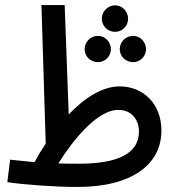

<svg xmlns="http://www.w3.org/2000/svg" viewBox="-20 -727 697 760"><path d="M288 13C503 13 619 -77 619 -210C619 -317 546 -385 454 -385C385 -385 315 -340 252 -274L236 -707H144L161 -159C145 -135 130 -110 117 -85C86 -88 55 -91 20 -95L9 -6C74 4 196 13 288 13ZM436 -601C464 -601 487 -624 487 -653C487 -681 464 -706 436 -706C406 -706 383 -681 383 -653C383 -624 406 -601 436 -601ZM368 -481C396 -481 419 -504 419 -532C419 -561 396 -585 368 -585C338 -585 315 -561 315 -532C315 -504 338 -481 368 -481ZM507 -481C535 -481 558 -504 558 -532C558 -561 535 -585 507 -585C477 -585 454 -561 454 -532C454 -504 477 -481 507 -481ZM448 -292C505 -292 530 -249 530 -206C530 -118 444 -79 293 -79C262 -79 235 -79 211 -80C265 -167 363 -292 448 -292Z"/></svg>

Font: Noto Sans Arabic UI XCn Md
Style: Regular
Weight: 500
Width: 2
Designer: Monotype Design Team, Nadine Chahine and Nizar Qandah
Foundry: Monotype Imaging Inc.
Version: Version 2.010